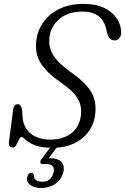

<svg xmlns="http://www.w3.org/2000/svg" viewBox="-20 -730 627 962"><path d="M297 134.5Q287.5 169.5 257.5 190.8Q227.5 212 186 212Q151 212 130.8 195.8Q110.5 179.5 117 155Q121.5 136 136.5 136Q148.5 136 150 148.5Q150 166 162.2 173.2Q174.5 180.5 191.5 180.5Q236.5 180.5 248 135Q253.5 115.5 244.8 103.8Q236 92 213 92H195Q183 92 182 84.2Q181 76.5 188.5 66.5L230.5 10.5Q177 8.5 148.5 -4.8Q120 -18 107 -30.8Q94 -43.5 87 -43.5Q81 -43.5 75 -30.2Q69 -17 61.8 -4Q54.5 9 45 9Q21 9 25 -20L46 -180.5Q49.5 -208 69 -208Q85.5 -208 90.5 -180.5L93 -147.5Q95 -94 132.2 -62.2Q169.5 -30.5 232.5 -30.5Q294 -30.5 334.5 -60Q375 -89.5 384.5 -146Q392.5 -195.5 370.2 -234.5Q348 -273.5 282 -319Q213 -366.5 183.2 -415Q153.5 -463.5 162 -528.5Q168 -577.5 197.5 -619Q227 -660.5 277.8 -685.5Q328.5 -710.5 399.5 -710.5Q460.5 -710.5 502.5 -690Q544.5 -669.5 566 -636.5Q587.5 -603.5 587 -566.5Q587 -550 578 -538.8Q569 -527.5 554.5 -527.5Q528 -527.5 518.5 -558.5L512.5 -582.5Q493 -672 394 -672Q322 -672 279 -636.2Q236 -600.5 228.5 -548.5Q221 -498 244.5 -457.2Q268 -416.5 331.5 -371Q385 -333.5 413.8 -301Q442.5 -268.5 452.2 -234.2Q462 -200 457 -158Q449 -87.5 397 -41.5Q345 4.5 263.5 10L224.5 62.5Q227.5 62.5 231 62.5Q269.5 62.5 287.5 81.5Q305.5 100.5 297 134.5Z"/></svg>

Font: Fraunces 72pt SuperSoft Light
Style: Italic
Weight: 300
Italic angle: -16°
Version: Version 1.000;[b76b70a41]